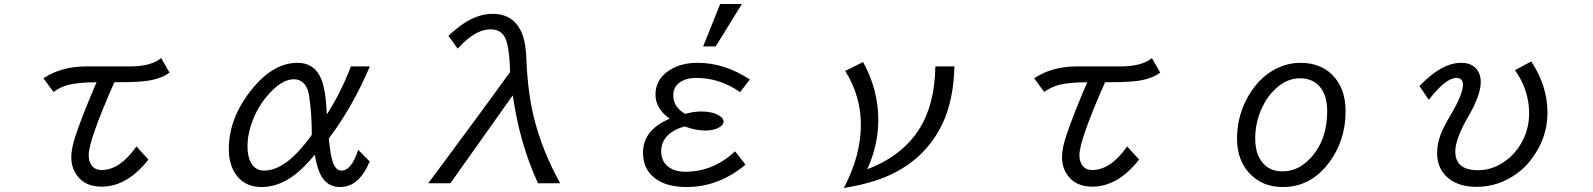

<svg xmlns="http://www.w3.org/2000/svg" viewBox="-20 -900 8040 969"><path d="M199.2 -504.9Q289.1 -564.9 417 -564.9H637.2Q742.7 -564.9 793.5 -606.9L835.4 -533.7Q784.2 -495.1 688 -488.3Q645 -484.9 557.1 -484.9Q427.7 -192.4 427.7 -117.2Q427.7 -85 442.4 -65.4Q459.5 -42 492.7 -42Q585.4 -42 668.5 -161.1L729 -94.7Q621.6 42 493.2 42Q408.7 42 368.2 -15.1Q339.8 -54.2 339.8 -107.4Q339.8 -152.8 362.8 -219.7Q398.9 -326.7 467.3 -484.9Q379.4 -484.4 331.1 -473.1Q287.1 -462.9 250 -436Z M1845.7 -85Q1792 43.9 1696.8 43.9Q1636.7 43.9 1605.5 -5.4Q1581.1 -43.5 1568.8 -119.1Q1510.3 -48.3 1458.5 -11.2Q1381.8 43.9 1299.8 43.9Q1217.3 43.9 1172.9 -16.1Q1134.8 -67.4 1134.8 -147.5Q1134.8 -301.8 1245.6 -442.4Q1356 -583 1481.9 -583Q1564.9 -583 1599.1 -506.3Q1625.5 -446.8 1628.9 -321.8Q1700.2 -431.6 1751 -564.9H1846.7Q1758.3 -357.9 1639.6 -201.2Q1647 -116.2 1660.6 -79.1Q1675.8 -39.1 1703.1 -39.1Q1754.4 -39.1 1787.6 -144ZM1553.7 -220.7Q1553.7 -329.1 1539.1 -422.4Q1536.1 -441.4 1527.8 -458Q1506.8 -500 1462.9 -500Q1405.3 -500 1340.3 -429.2Q1273.9 -357.4 1244.6 -261.2Q1229 -209.5 1229 -161.1Q1229 -110.8 1246.1 -79.6Q1268.6 -39.1 1313 -39.1Q1376.5 -39.1 1445.8 -97.2Q1481.4 -127.4 1518.6 -173.8Q1553.7 -217.3 1553.7 -220.7Z M2252.9 24.9H2141.1L2184.1 -32.7Q2423.3 -354.5 2554.2 -536.1Q2551.3 -667.5 2527.8 -711.9Q2506.8 -752 2455.1 -752Q2377 -752 2290 -654.3L2243.2 -719.2Q2287.1 -759.8 2319.8 -781.2Q2393.1 -830.1 2466.3 -830.1Q2580.6 -830.1 2619.1 -718.8Q2633.8 -675.8 2636.7 -602.5Q2642.6 -438.5 2673.8 -310.1Q2714.8 -141.6 2807.1 24.9H2695.3Q2603 -174.3 2567.9 -418.9Z M3528.8 -666 3614.7 -879.9H3724.1L3592.3 -666ZM3689.9 -136.2 3742.2 -68.8Q3606.9 43.9 3445.3 43.9Q3357.4 43.9 3302.7 11.2Q3225.1 -35.2 3225.1 -128.9Q3225.1 -244.6 3359.9 -300.8Q3288.1 -352.1 3288.1 -423.3Q3288.1 -497.1 3354 -542.5Q3413.1 -583 3501 -583Q3636.2 -583 3764.2 -499L3715.3 -435.1Q3612.3 -506.8 3494.1 -506.8Q3450.2 -506.8 3420.9 -490.7Q3377.9 -466.8 3377.9 -418.5Q3377.9 -359.9 3438 -325.2Q3481 -337.4 3520 -337.4Q3574.2 -337.4 3607.4 -317.9Q3631.8 -303.7 3631.8 -286.1Q3631.8 -269 3607.9 -255.9Q3581.1 -241.2 3538.1 -241.2Q3489.7 -241.2 3436 -262.2Q3396.5 -251 3371.1 -233.9Q3316.9 -196.8 3316.9 -137.2Q3316.9 -79.1 3363.3 -51.3Q3393.1 -33.2 3439 -33.2Q3579.1 -33.2 3689.9 -136.2Z M4796.9 -564.9Q4792.5 -392.1 4735.4 -273.4Q4652.8 -102.5 4476.1 -19Q4380.9 25.9 4238.8 48.8Q4324.7 -115.2 4324.7 -269Q4324.7 -416.5 4245.6 -542L4335.9 -586.9Q4412.6 -447.8 4412.6 -294.9Q4412.6 -167 4356.9 -45.9Q4530.8 -111.3 4618.2 -247.1Q4697.8 -371.1 4700.7 -564.9Z M5199.2 -504.9Q5289.1 -564.9 5417 -564.9H5637.2Q5742.7 -564.9 5793.5 -606.9L5835.4 -533.7Q5784.2 -495.1 5688 -488.3Q5645 -484.9 5557.1 -484.9Q5427.7 -192.4 5427.7 -117.2Q5427.7 -85 5442.4 -65.4Q5459.5 -42 5492.7 -42Q5585.4 -42 5668.5 -161.1L5729 -94.7Q5621.6 42 5493.2 42Q5408.7 42 5368.2 -15.1Q5339.8 -54.2 5339.8 -107.4Q5339.8 -152.8 5362.8 -219.7Q5398.9 -326.7 5467.3 -484.9Q5379.4 -484.4 5331.1 -473.1Q5287.1 -462.9 5250 -436Z M6543 -583Q6657.2 -583 6720.2 -503.9Q6771 -439.9 6771 -338.4Q6771 -194.3 6691.4 -84.5Q6598.1 43.9 6454.6 43.9Q6348.6 43.9 6283.7 -27.8Q6223.1 -94.2 6223.1 -200.7Q6223.1 -322.8 6286.6 -425.8Q6345.2 -521.5 6436 -560.5Q6486.8 -583 6543 -583ZM6540 -504.9Q6475.6 -504.9 6418.9 -453.1Q6375 -413.1 6347.7 -353Q6314.9 -280.3 6314.9 -201.2Q6314.9 -142.1 6336.4 -102.1Q6372.6 -35.2 6452.6 -35.2Q6533.2 -35.2 6595.2 -103.5Q6678.2 -194.3 6678.2 -337.9Q6678.2 -420.4 6639.6 -463.9Q6603 -504.9 6540 -504.9Z M7144 -465.8Q7255.4 -583 7354.5 -583Q7397.5 -583 7423.3 -560.1Q7453.1 -534.2 7453.1 -485.8Q7453.1 -419.4 7388.7 -309.1Q7324.7 -198.7 7324.7 -135.3Q7324.7 -41 7439.9 -41Q7514.2 -41 7578.6 -88.4Q7634.3 -129.4 7666 -193.4Q7697.3 -255.9 7697.3 -327.6Q7697.3 -445.3 7626 -545.9L7708 -589.8Q7790 -466.3 7790 -331.1Q7790 -198.2 7702.1 -87.9Q7674.3 -52.7 7638.2 -26.4Q7545.4 43 7431.6 43Q7349.1 43 7296.9 4.9Q7232.9 -42 7232.9 -128.9Q7232.9 -171.9 7250 -219.2Q7263.7 -256.3 7299.3 -316.4Q7363.3 -423.3 7363.3 -472.2Q7363.3 -506.8 7330.1 -506.8Q7276.4 -506.8 7190.9 -396Z"/></svg>

Font: FORM UDPGothic
Style: Regular
Weight: 400
Foundry: Pronama LLC
Version: Version 1.05101